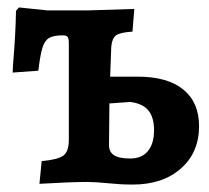

<svg xmlns="http://www.w3.org/2000/svg" viewBox="-20 -489 562 516"><path d="M277 4Q235 0 216 0Q171 0 86 5L92 -56Q136 -60 150.5 -71Q165 -82 165 -113V-372Q165 -385 162 -389.5Q159 -394 149 -394Q124 -394 112 -387Q100 -380 94 -360.5Q88 -341 83 -299L14 -294L15 -315Q22 -397 23 -460L31 -469L108 -461H215L341 -465L336 -404Q303 -402 292 -394Q281 -386 279 -363L276 -283H350Q430 -283 472.5 -248.5Q515 -214 515 -150Q515 -79 466 -36Q417 7 337 7Q317 7 302 6Q287 5 277 4ZM394 -139Q394 -174 378.5 -192.5Q363 -211 330 -215L274 -211L273 -102Q272 -82 285.5 -72.5Q299 -63 330 -63Q361 -63 377.5 -83Q394 -103 394 -139Z"/></svg>

Font: Alegreya
Style: Bold
Weight: 700
Designer: Juan Pablo del Peral
Foundry: Huerta Tipografica
Version: Version 2.008; ttfautohint (v1.8)